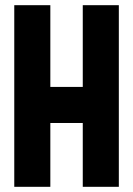

<svg xmlns="http://www.w3.org/2000/svg" viewBox="-20 -720 513 740"><path d="M35 0V-700H174V-385H299V-700H438V0H299V-246H174V0Z"/></svg>

Font: Georama Condensed
Style: Bold
Weight: 700
Width: 3
Designer: Jean-Baptiste Levee
Foundry: Production Type
Version: Version 1.000